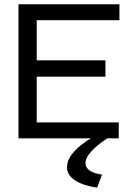

<svg xmlns="http://www.w3.org/2000/svg" viewBox="-20 -644 640 894"><path d="M66 0V-624H536V-550H151V-363H471V-287H151V-74H533V0ZM455 169 432 230Q366 220 329 195.5Q292 171 292 134Q292 95 332 54.5Q372 14 442 -22L480 0Q435 29 406.5 59.5Q378 90 378 115Q378 158 455 169Z"/></svg>

Font: Inconsolata Expanded Medium
Style: Regular
Weight: 500
Width: 7
Monospace: yes
Designer: Raph Levien, Cyreal, Brenton Simpson
Foundry: Raph Levien, Cyreal, Google
Version: Version 3.001; ttfautohint (v1.8.2.53-6de2)